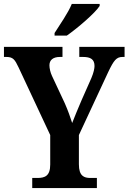

<svg xmlns="http://www.w3.org/2000/svg" viewBox="-20 -951 650 971"><path d="M256 -784V-771H318C374 -810 462 -886 484 -921V-931H343C325 -886 283 -827 256 -784ZM143 0H470V-51H437C405 -51 379 -61 379 -120V-268L527 -586C556 -647 569 -663 600 -663H610V-714H381V-663H400C438 -663 458 -651 458 -617C458 -606 454 -584 442 -556L392 -443C374 -400 357 -361 345 -329C335 -360 325 -389 308 -428L243 -567C235 -584 230 -605 230 -621C230 -647 248 -663 283 -663H296V-714H0V-663H12C46 -663 55 -650 74 -610L234 -268V-119C234 -61 207 -51 169 -51H143Z"/></svg>

Font: Noto Serif Condensed
Style: Bold
Weight: 700
Width: 3
Designer: Monotype Design Team
Foundry: Monotype Imaging Inc.
Version: Version 2.015